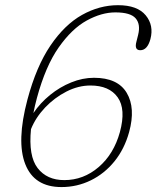

<svg xmlns="http://www.w3.org/2000/svg" viewBox="-20 -730 619 759"><path d="M446.5 -709.5Q523 -709.5 556 -669.5Q589 -629.5 574.5 -575Q562.5 -531.5 534.5 -531.5Q510 -531.5 519.5 -566L526 -592Q536.5 -634 516.2 -657.5Q496 -681 436 -681Q381.5 -681 322.8 -648.8Q264 -616.5 212 -542.5Q160 -468.5 126 -343Q117.5 -311.5 112 -283Q139 -323 177.8 -354.5Q216.5 -386 261.5 -404.2Q306.5 -422.5 351.5 -422.5Q445.5 -422.5 481 -362.8Q516.5 -303 490.5 -208Q472 -141 432.5 -92.2Q393 -43.5 338.8 -17Q284.5 9.5 223 9.5Q115.5 9.5 80 -80.8Q44.5 -171 88.5 -336.5Q123.5 -467.5 179.5 -550Q235.5 -632.5 304.2 -671Q373 -709.5 446.5 -709.5ZM337.5 -392Q289.5 -392 242.5 -368Q195.5 -344 158.2 -304.8Q121 -265.5 102.5 -219.5Q92 -113 128.8 -65.5Q165.5 -18 234 -18Q310 -18 370 -69.5Q430 -121 454 -208Q478.5 -298.5 445.2 -345.2Q412 -392 337.5 -392Z"/></svg>

Font: Fraunces 72pt SuperSoft Thin
Style: Italic
Weight: 100
Italic angle: -16°
Version: Version 1.000;[b76b70a41]